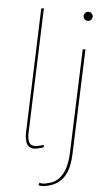

<svg xmlns="http://www.w3.org/2000/svg" viewBox="-64 -824 631 1083"><g transform="rotate(-5 251.0 -282.0)"><path d="M116 3.5Q107.5 3.5 98 1.5Q88.5 -0.5 80.2 -6.5Q72 -12.5 66.8 -24.5Q61.5 -36.5 61.5 -57Q61.5 -68 62.8 -76.5Q64 -85 66 -94L212 -781.5H227L80.5 -93Q78.5 -85 77.2 -76.5Q76 -68 76 -57Q76 -27 90.8 -18.8Q105.5 -10.5 119.5 -10.5Q131.5 -10.5 142.8 -11.8Q154 -13 160 -14L157 0Q151 1 139.8 2.2Q128.5 3.5 116 3.5ZM148.5 218Q133 218 123.2 215.2Q113.5 212.5 109.5 210L116 197Q121.5 200 128.8 202Q136 204 150 204Q201 204 231.5 179.8Q262 155.5 278 119.2Q294 83 301.5 47.5L425 -531H440.5L316 52Q309 84.5 297.5 114.2Q286 144 266.8 167.5Q247.5 191 218.8 204.5Q190 218 148.5 218ZM472 -688.5Q461 -688.5 453.5 -696Q446 -703.5 446 -714.5Q446 -721.5 449.5 -727.2Q453 -733 459 -736.5Q465 -740 472 -740Q482.5 -740 490 -732.5Q497.5 -725 497.5 -714.5Q497.5 -707.5 494 -701.5Q490.5 -695.5 484.8 -692Q479 -688.5 472 -688.5Z"/></g></svg>

Font: Epilogue Thin
Style: Italic
Weight: 250
Italic angle: -12°
Designer: Tyler Finck
Foundry: Etcetera Type Co
Version: Version 2.112